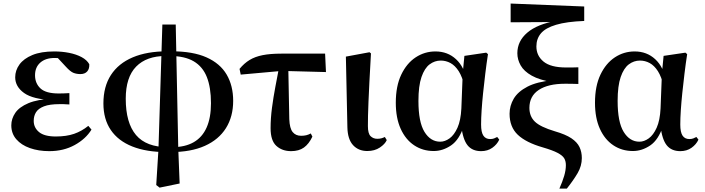

<svg xmlns="http://www.w3.org/2000/svg" viewBox="-20 -845 4015 1094"><path d="M260.9 16.2Q199.5 16.2 150.4 -1.2Q101.4 -18.5 72.9 -51.5Q44.4 -84.5 44.4 -130.8Q44.4 -168.4 67 -201.7Q89.6 -235 141.8 -257.1Q194 -279.1 282.4 -283.1V-274.3Q167.6 -278.8 117.1 -315.2Q66.6 -351.5 66.6 -404.7Q66.6 -443.9 90.9 -477.5Q115.2 -511 164.6 -531.5Q214.1 -551.9 289 -551.9Q333 -551.9 373.7 -543.9Q414.5 -535.8 444.9 -519.6Q475.3 -503.3 488.7 -479.2Q490.2 -452.9 476.8 -437.9Q463.4 -422.9 438.1 -422.9Q416.6 -422.9 398.6 -429.9Q380.7 -436.8 354.2 -466.1L291.2 -533.9L352.5 -534.8L374.7 -509.1Q347.5 -511.9 328.4 -513.3Q309.2 -514.7 291.4 -514.7Q239.6 -514.7 209.6 -488.3Q179.6 -461.8 179.6 -416.3Q179.6 -370.3 210.5 -341.3Q241.5 -312.4 314.1 -312.4Q328.8 -312.4 342.7 -312.9Q356.7 -313.4 375.4 -314.4V-249.8Q352.3 -251.6 340.5 -251.6Q328.7 -251.6 319.3 -251.6Q262.7 -251.6 230.6 -239.1Q198.6 -226.7 185.3 -205.6Q172.1 -184.5 172.1 -156.2Q172.1 -117.7 202.4 -92.5Q232.7 -67.3 298.1 -67.3Q358.3 -67.3 402 -82.4Q445.6 -97.5 483.2 -127.9L501.3 -106.5Q468.7 -53.4 405.5 -18.6Q342.3 16.2 260.9 16.2Z M870.2 209.3 882.8 6.8 905.1 -705.3H981.3L995.7 1.5L1003.6 200.6L889.3 224.1ZM929 21.6Q814.1 21.6 733.7 -10.4Q653.4 -42.4 611.3 -104.3Q569.2 -166.2 569.2 -255.8Q569.2 -351.5 612 -417.6Q654.8 -483.7 736.2 -518.2Q817.5 -552.7 933.7 -552.7L924.1 -526Q814.9 -526 755.7 -465.5Q696.5 -404.9 696.5 -282.5Q696.5 -144.8 755 -75.6Q813.5 -6.5 937.5 -6.5ZM952.8 21.6 961.8 -6.5Q1034.5 -6.5 1083.5 -34.6Q1132.5 -62.6 1157.3 -118.4Q1182.1 -174.2 1182.1 -256.9Q1182.1 -346.2 1158.7 -405.7Q1135.2 -465.3 1083.7 -495.7Q1032.1 -526 948.4 -526L957.7 -552.7Q1079.4 -552.7 1156.8 -518.1Q1234.2 -483.5 1271.4 -420.2Q1308.6 -356.8 1308.6 -270.2Q1308.6 -180.6 1267.4 -114.9Q1226.2 -49.3 1147.1 -13.9Q1067.9 21.6 952.8 21.6Z M1351.6 -419.9 1344.9 -452.5Q1371.1 -484.3 1402.1 -503.2Q1433.2 -522.2 1476.8 -530.8Q1520.3 -539.4 1582.8 -539.4H1832.4L1837.3 -434.4L1586.7 -441ZM1638.7 16.2Q1587.6 16.2 1554.7 -13.8Q1521.8 -43.7 1521.8 -114.6Q1521.8 -171.5 1529.8 -231.4Q1537.8 -291.4 1548.9 -350Q1559.9 -408.6 1569.8 -459.8H1622.7L1628.4 -165.9Q1630.4 -113.3 1647.8 -92.3Q1665.3 -71.3 1695.5 -71.3Q1711.8 -71.3 1724.9 -74.4Q1738 -77.6 1750.8 -84.6L1760 -66.6Q1740.4 -24.9 1711.7 -4.3Q1683.1 16.2 1638.7 16.2Z M2072.8 15.5Q2022.4 15.5 1991.6 -18.1Q1960.9 -51.7 1959.4 -119.2L1950.8 -522.4L2085.5 -547.4L2093.7 -540.7Q2088.3 -445.9 2084.9 -378.9Q2081.6 -311.9 2079.6 -265.3Q2077.6 -218.6 2076.9 -185.7Q2076.3 -152.8 2076.3 -126.4Q2076.3 -84 2091.6 -69.1Q2106.9 -54.2 2129.5 -54.2Q2143.7 -54.2 2154 -57.2Q2164.3 -60.2 2172.8 -64.5L2183.7 -46.8Q2174 -24.2 2144.4 -4.4Q2114.8 15.5 2072.8 15.5Z M2451.3 15.5Q2388.6 15.5 2339.7 -17.2Q2290.7 -49.9 2263 -111.3Q2235.2 -172.8 2235.2 -259.4Q2235.2 -354.6 2266.3 -419.6Q2297.3 -484.6 2348.6 -518.3Q2399.8 -551.9 2461.1 -551.9Q2530.7 -551.9 2578.5 -507.5Q2626.3 -463.2 2641 -381.8H2647.5L2626.2 -353.7Q2614.2 -407.4 2593.7 -439.4Q2573.2 -471.4 2547 -485.7Q2520.8 -499.9 2491.4 -499.9Q2456.7 -499.9 2427.8 -478.2Q2399 -456.5 2381.6 -406.1Q2364.2 -355.7 2364.2 -269.8Q2364.2 -149.6 2398.6 -93.6Q2433.1 -37.6 2488.5 -37.6Q2515.2 -37.6 2541.6 -56.6Q2567.9 -75.6 2586.7 -117.3Q2605.5 -159.1 2608.8 -227.4L2616.6 -428L2626.1 -526.6L2750.4 -545L2760.4 -536.5Q2751.9 -481.4 2745.1 -424.9Q2738.2 -368.4 2732.7 -315.4Q2727.2 -262.4 2724.2 -216.4Q2721.2 -170.4 2721.2 -135.4Q2721.2 -91.4 2734.2 -72.1Q2747.2 -52.7 2772.7 -52.7Q2785.9 -52.7 2795.2 -56.3Q2804.5 -60 2813 -64.5L2824.7 -49.4Q2812 -21.7 2785 -2.7Q2758 16.2 2721.5 16.2Q2670.9 16.2 2644.1 -17.1Q2617.3 -50.5 2608.4 -127.3L2623.4 -128.7Q2597.2 -48.4 2550 -16.4Q2502.8 15.5 2451.3 15.5Z M3167.4 229.5Q3184.9 190 3194.6 157.4Q3204.3 124.7 3204.3 96.1Q3204.3 72.6 3194.5 56.5Q3184.7 40.5 3156.6 25.8Q3128.6 11.1 3072.6 -5.3Q2977.1 -32.7 2930.3 -77.1Q2883.5 -121.5 2883.5 -196.8Q2883.5 -242.5 2907.3 -282.8Q2931.1 -323 2985.4 -351.2Q3039.7 -379.3 3130.1 -388.1L3128.3 -376.8Q3054.2 -389.1 3009.9 -413.9Q2965.7 -438.7 2946.7 -472.3Q2927.8 -505.9 2927.8 -541.6Q2927.8 -610.6 2984.4 -658.9Q3040.9 -707.2 3150.4 -726.5L3138 -709.6V-719.5L2889.6 -718V-824.8L3308.8 -808V-725.6Q3208.7 -721.8 3148.5 -703.8Q3088.4 -685.9 3062.3 -655.1Q3036.3 -624.3 3036.3 -580.4Q3036.3 -527.6 3077.1 -494Q3118 -460.5 3205.4 -460.5Q3218.8 -460.5 3238.7 -460.5Q3258.6 -460.5 3275.4 -461.5V-366.5Q3256.5 -367.5 3234.9 -367.6Q3213.2 -367.8 3199.4 -367.8Q3103.3 -367.8 3049.9 -332.6Q2996.5 -297.3 2996.5 -230.4Q2996.5 -181.9 3027.8 -151.8Q3059.1 -121.6 3141.4 -97Q3202.6 -79.3 3235.6 -57.2Q3268.5 -35.1 3281.9 -7.2Q3295.2 20.8 3295.2 55.7Q3295.2 100.4 3271.4 141.2Q3247.6 181.9 3209.9 229.5Z M3586.3 15.5Q3523.6 15.5 3474.7 -17.2Q3425.7 -49.9 3398 -111.3Q3370.2 -172.8 3370.2 -259.4Q3370.2 -354.6 3401.3 -419.6Q3432.3 -484.6 3483.6 -518.3Q3534.8 -551.9 3596.1 -551.9Q3665.7 -551.9 3713.5 -507.5Q3761.3 -463.2 3776 -381.8H3782.5L3761.2 -353.7Q3749.2 -407.4 3728.7 -439.4Q3708.2 -471.4 3682 -485.7Q3655.8 -499.9 3626.4 -499.9Q3591.7 -499.9 3562.8 -478.2Q3534 -456.5 3516.6 -406.1Q3499.2 -355.7 3499.2 -269.8Q3499.2 -149.6 3533.6 -93.6Q3568.1 -37.6 3623.5 -37.6Q3650.2 -37.6 3676.6 -56.6Q3702.9 -75.6 3721.7 -117.3Q3740.5 -159.1 3743.8 -227.4L3751.6 -428L3761.1 -526.6L3885.4 -545L3895.4 -536.5Q3886.9 -481.4 3880.1 -424.9Q3873.2 -368.4 3867.7 -315.4Q3862.2 -262.4 3859.2 -216.4Q3856.2 -170.4 3856.2 -135.4Q3856.2 -91.4 3869.2 -72.1Q3882.2 -52.7 3907.7 -52.7Q3920.9 -52.7 3930.2 -56.3Q3939.5 -60 3948 -64.5L3959.7 -49.4Q3947 -21.7 3920 -2.7Q3893 16.2 3856.5 16.2Q3805.9 16.2 3779.1 -17.1Q3752.3 -50.5 3743.4 -127.3L3758.4 -128.7Q3732.2 -48.4 3685 -16.4Q3637.8 15.5 3586.3 15.5Z"/></svg>

Font: Noto Serif HK ExtraLight
Style: Regular
Weight: 200
Designer: Ryoko NISHIZUKA 西塚涼子 (kana & ideographs); Frank Grießhammer (Latin, Greek & Cyrillic); Wenlong ZHANG 张文龙 (bopomofo); San
Foundry: Adobe
Version: Version 2.002-H1;hotconv 1.1.0;makeotfexe 2.6.0